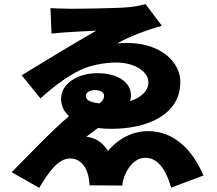

<svg xmlns="http://www.w3.org/2000/svg" viewBox="-20 -829 1040 921"><path d="M222 -790 227 -668C288 -675 404 -680 442 -682C344 -626 178 -526 84 -468L174 -357C245 -421 311 -467 363 -492C412 -516 480 -529 538 -529C627 -529 692 -485 692 -434C692 -394 658 -361 604 -344C607 -353 608 -363 608 -373C608 -430 551 -478 446 -478C353 -478 273 -428 273 -355C273 -321 287 -294 311 -272C223 -197 110 -77 36 -3L168 72C213 -2 258 -69 317 -69C355 -69 389 -43 403 12C407 28 408 38 410 60L567 61C567 47 573 27 577 16C598 -36 632 -72 678 -72C732 -72 774 -24 801 71L956 13C905 -108 816 -200 691 -200C620 -200 551 -168 498 -105C465 -158 425 -169 394 -173L450 -215C471 -212 492 -211 514 -211C686 -211 845 -278 845 -436C845 -531 753 -620 596 -623C580 -623 561 -623 542 -621C607 -657 698 -690 757 -705L678 -809C662 -805 631 -798 603 -795C553 -789 358 -787 322 -787C290 -787 238 -789 222 -790ZM457 -333C405 -339 392 -352 392 -370C392 -387 414 -397 435 -397C463 -397 479 -385 479 -371C479 -360 477 -348 457 -333Z"/></svg>

Font: Noto Sans KR Black
Style: Regular
Weight: 900
Designer: Ryoko NISHIZUKA 西塚涼子 (kana, bopomofo & ideographs); Paul D. Hunt (Latin, Greek & Cyrillic); Sandoll Communications 산돌커뮤니
Foundry: Adobe
Version: Version 2.004;hotconv 1.0.118;makeotfexe 2.5.65603